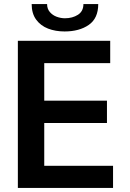

<svg xmlns="http://www.w3.org/2000/svg" viewBox="-20 -926 640 946"><path d="M68 -725H523V-615H198V-430H507V-320H198V-109H537V0H68ZM136 -906H212Q212 -882.5 225.5 -866.8Q239 -851 259.2 -843.5Q279.5 -836 300 -836Q337 -836 364 -853.2Q391 -870.5 391 -906H464Q464 -835.5 417.2 -803.2Q370.5 -771 298 -771Q253.5 -771 217 -785Q180.5 -799 158.2 -829.2Q136 -859.5 136 -906Z"/></svg>

Font: JuliaMono
Style: Bold
Weight: 700
Monospace: yes
Designer: cormullion
Foundry: corm
Version: Version 0.055; ttfautohint (v1.8.4)